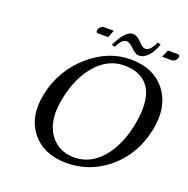

<svg xmlns="http://www.w3.org/2000/svg" viewBox="-141 -932 1050 1074"><g transform="rotate(20 384.0 -394.5)"><path d="M686 -775.9H747.1Q758.8 -774.4 756.8 -761.2Q753.4 -744.1 736.8 -734.9Q731.4 -732.4 727.5 -731.9H667.5ZM346.7 -731.9H284.7Q272.9 -733.4 274.9 -747.1Q278.3 -763.7 293.9 -773.4Q298.8 -775.9 302.7 -775.9H363.8ZM563.5 -741.7Q587.9 -741.7 609.4 -781.7Q613.8 -790 618.2 -798.8L636.7 -792.5Q599.6 -694.3 542 -693.4Q520 -694.3 493.7 -722.2Q467.8 -745.6 453.1 -746.1Q425.3 -746.1 402.8 -699.2Q401.4 -695.8 399.9 -693.4L380.9 -698.7Q423.3 -792 469.7 -796.9Q497.6 -795.9 524.4 -766.1Q544.9 -742.2 563.5 -741.7ZM485.4 -613.8Q387.7 -613.8 314 -525.9Q251 -450.2 224.6 -327.1Q190.4 -165.5 270 -84Q320.3 -34.2 396 -34.2Q505.9 -34.2 581.1 -139.6Q629.9 -209.5 651.9 -310.1Q701.7 -544.9 568.8 -599.6Q533.2 -613.8 485.4 -613.8ZM758.8 -329.1Q723.6 -164.6 600.1 -69.3Q496.1 9.8 366.7 9.8Q232.4 9.8 161.1 -77.1Q87.9 -168 117.7 -310.1Q149.4 -460.4 265.6 -561.5Q377.4 -657.7 507.8 -658.2Q647.5 -658.2 718.8 -564.9Q788.6 -472.2 758.8 -329.1Z"/></g></svg>

Font: Linux Biolinum Slanted O
Style: Slanted
Weight: 400
Designer: Philipp H. Poll
Foundry: Philipp H. Poll
Version: Version 1.0.4